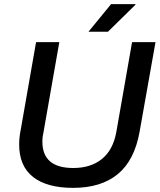

<svg xmlns="http://www.w3.org/2000/svg" viewBox="-20 -888 768 920"><path d="M403.8 -735.8 512.2 -868.2H628.9V-865.2L497.1 -735.8ZM330.1 12.2Q205.1 12.2 138.4 -40Q71.8 -92.3 71.8 -195.8Q71.8 -229.5 79.1 -265.1L152.8 -686H264.2L189 -257.8Q183.1 -233.4 183.1 -209Q183.1 -83 331.1 -83Q415 -83 468.3 -126.2Q521.5 -169.4 537.1 -253.9L612.8 -686H725.1L648.9 -256.8Q624.5 -119.6 544.4 -53.7Q464.4 12.2 330.1 12.2Z"/></svg>

Font: Archivo Medium
Style: Italic
Weight: 500
Italic angle: -10°
Designer: Hector Gatti
Foundry: Omnibus-Type
Version: Version 2.001